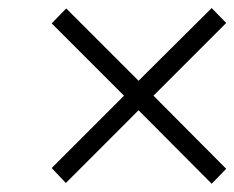

<svg xmlns="http://www.w3.org/2000/svg" viewBox="-20 -645 582 477"><path d="M143.6 -190.4 108.4 -227.5 288.1 -407.2 108.4 -586.9 144.5 -624 324.2 -444.3 505.9 -625 542 -587.9 361.3 -407.2 542 -225.6 505.9 -188.5 324.2 -371.1Z"/></svg>

Font: Post No Bills Jaffna
Style: Regular
Weight: 400
Designer: Kosala Senevirathne, Siva Puranthara, Lasantha Premarathna, Tharique Azeez
Foundry: Mooniak
Version: Version 1.220 ; ttfautohint (v1.6)